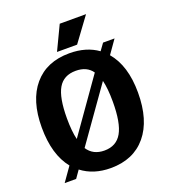

<svg xmlns="http://www.w3.org/2000/svg" viewBox="-160 -1008 999 1132"><g transform="rotate(-20 340.0 -441.5)"><path d="M642 -354Q642 -181 562.5 -85.5Q483 10 340 10Q232 10 158 -47L125 0H53L115 -88Q38 -183 38 -354Q38 -523 117.5 -616.5Q197 -710 340 -710Q446 -710 518 -658L549 -701H621L562 -617Q642 -523 642 -354ZM209 -220 443 -552Q410 -600 340 -600Q264 -600 230 -542Q196 -484 196 -354Q196 -272 209 -220ZM484 -354Q484 -437 471 -489L234 -154Q269 -100 340 -100Q415 -100 449.5 -160.5Q484 -221 484 -354ZM347 -893H512L401 -742H275Z"/></g></svg>

Font: Krub
Style: Bold
Weight: 700
Version: Version 1.000; ttfautohint (v1.6)